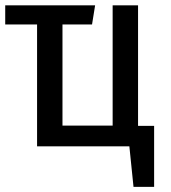

<svg xmlns="http://www.w3.org/2000/svg" viewBox="-20 -561 655 736"><path d="M509.2 -540.5V-78.5H570.8V155.4H491.8L475.9 0H122.1V-467.2H0V-540.5H344.6L332.8 -467.2H219.5V-79.5H411.8V-540.5Z"/></svg>

Font: Fira Code Fixed Retina
Style: Regular
Weight: 450
Monospace: yes
Designer: Carrois Corporate, Edenspiekermann AG, Nikita Prokopov
Foundry: Carrois Corporate, Edenspiekermann AG, Nikita Prokopov
Version: Version 5.002